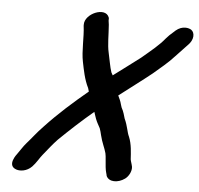

<svg xmlns="http://www.w3.org/2000/svg" viewBox="-53 -758 886 853"><g transform="rotate(5 390.5 -332.0)"><path d="M451.8 19.6C464 46.5 504.5 46 534.7 24C550.2 12.7 562.6 -10.5 560.4 -30.2C557.2 -45.9 553.4 -53.2 551.8 -62.8C549.8 -92.6 548.9 -129.9 535.4 -162.4C525.6 -182.3 524.4 -208.7 509.1 -241.3C505.2 -253.6 501.7 -270.9 491.3 -289.3C490 -293.3 488.9 -296.8 486.9 -303.3C484 -316 477.4 -329.5 471.9 -341C517.8 -376.7 570.5 -415.2 616.2 -452C616.5 -452.3 617.1 -452.8 617.5 -453.1C646 -478.1 678.8 -503.3 709.2 -537.1C729.4 -558 739.3 -569.1 750.1 -580.4L759.9 -590.7C787.7 -617.1 786 -648.7 769.3 -660.1C759.6 -666.7 729.7 -675.6 699.9 -650L688.4 -639.5C680.5 -633 669 -622.2 660.7 -612.2C633.7 -579 602.6 -554.5 558.9 -517.4C523.5 -489.9 481.6 -459.7 439.5 -427.8C437.7 -431.1 435.1 -435.8 432.6 -440.6C424.9 -462.8 419.9 -496.4 413.1 -525.8C404.8 -561.5 406.3 -604.9 402.7 -650.5L400.2 -668.9C400.4 -674.1 401 -678.6 399.4 -682.8C381.9 -729.2 290.3 -690.8 291.8 -640.7C291.7 -639.5 291.7 -637.5 291.8 -636C298.5 -586.8 292.5 -523.8 302.5 -475.9C309.9 -440.4 317 -399.1 335.7 -362.1C337.2 -357.9 338.7 -352.8 340.2 -346.9C276.2 -293.7 212.5 -237.5 153.1 -173.8C125.6 -145.7 104 -116.2 84.2 -94.3C70.8 -79.6 56.6 -55.4 46.7 -42.5C46.7 -42.5 2.9 11.6 50.6 26.6C66.8 31.7 96.1 29.6 118.8 6.5C135.6 -10.7 150.1 -37.4 159.7 -48.5C182.4 -76.5 200.3 -99.7 221.3 -121.7C269 -168 318.9 -214.3 372.4 -259.2C375.3 -251.4 378 -241 382.5 -229.1C388.3 -213.8 395.5 -202.5 402.6 -188.8L407.3 -174C408.7 -169.4 409.9 -164.6 411 -159C418.5 -126.7 431.8 -102.6 437.4 -80.5C441.1 -64.6 440.8 -43.6 443.9 -18.7C445.9 1.4 451.3 13.2 451.8 19.6Z"/></g></svg>

Font: Take Off
Style: Hosehead
Weight: 400
Foundry: Cannot Into Space Fonts
Version: Version 0.89